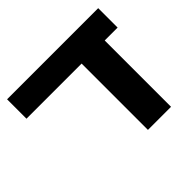

<svg xmlns="http://www.w3.org/2000/svg" viewBox="-144 -782 958 958"><g transform="rotate(-45 335.0 -302.5)"><path d="M653 -468V-605H10V-468H399V0H562V-468Z"/></g></svg>

Font: Noto Sans Hebrew SemiCondensed Extra
Style: Regular
Weight: 800
Width: 4
Designer: Monotype Design Team
Foundry: Monotype Imaging Inc.
Version: Version 1.902